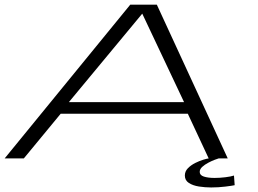

<svg xmlns="http://www.w3.org/2000/svg" viewBox="-20 -698 1138 846"><path d="M0.5 0 554 -677.5H671L983.5 0H899.5L807.5 -197H247.5L85 0ZM283.5 -248H791L607 -637.5H606.5ZM910.5 128Q883.5 128 856.5 123.8Q829.5 119.5 812 108Q794.5 96.5 794.5 75.5Q794.5 57 808 43.2Q821.5 29.5 840.5 20Q859.5 10.5 876.5 5.5Q893.5 0.5 900 0H943.5Q939.5 1 926.2 6Q913 11 897.8 19Q882.5 27 871.2 37.2Q860 47.5 860 59.5Q860 74 878.2 80Q896.5 86 925.5 86Q948 86 972.8 83Q997.5 80 1011 75.5L1014 118Q1003 120.5 972.8 124.2Q942.5 128 910.5 128Z"/></svg>

Font: Anybody UltraExpanded Light
Style: Italic
Weight: 300
Width: 9
Italic angle: -10°
Designer: Tyler Finck
Foundry: Etcetera Type Company
Version: Version 1.010; ttfautohint (v1.8.3) -l 8 -r 50 -G 200 -x 14 